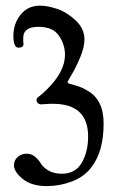

<svg xmlns="http://www.w3.org/2000/svg" viewBox="-20 -463 399 665"><path d="M119.1 -443.4Q143.6 -443.4 176.8 -432.6Q210 -421.9 241.2 -393.1Q272.5 -364.3 272.5 -326.2Q272.5 -299.8 257.8 -264.6Q243.2 -229.5 228.5 -205.1Q213.9 -180.7 213.9 -179.7Q213.9 -174.8 221.2 -172.9Q228.5 -170.9 246.6 -165.5Q264.6 -160.2 282.2 -149.4Q338.9 -118.2 338.9 -35.2Q338.9 62.5 295.9 117.2Q271.5 149.4 229 165.5Q186.5 181.6 142.6 181.6Q88.9 181.6 58.6 156.7Q28.3 131.8 28.3 109.4Q28.3 91.8 41.5 80.6Q54.7 69.3 72.3 69.3Q88.9 69.3 101.6 80.1Q114.3 90.8 122.1 104Q129.9 117.2 148.4 127.9Q167 138.7 194.3 138.7Q241.2 138.7 263.2 100.6Q285.2 62.5 285.2 9.8Q285.2 -103.5 163.1 -103.5Q148.4 -103.5 136.7 -102.5Q125 -101.6 123 -101.6Q115.2 -101.6 110.8 -106Q106.4 -110.4 106.4 -115.2Q106.4 -118.2 106.9 -120.1Q107.4 -122.1 109.9 -124.5Q112.3 -127 115.7 -129.4Q119.1 -131.8 126 -137.7Q132.8 -143.6 140.6 -151.4Q205.1 -213.9 205.1 -273.4Q205.1 -308.6 184.1 -339.4Q163.1 -370.1 113.3 -370.1Q60.5 -370.1 60.5 -332Q60.5 -327.1 60.5 -318.4L61.5 -310.5Q61.5 -297.9 43.9 -297.9Q26.4 -297.9 26.4 -338.9Q26.4 -380.9 51.3 -412.1Q76.2 -443.4 119.1 -443.4Z"/></svg>

Font: Goudy Bookletter 1911
Style: Regular
Weight: 400
Version: Version 2010.07.03